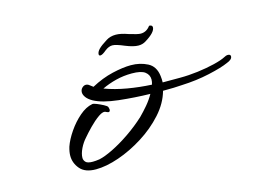

<svg xmlns="http://www.w3.org/2000/svg" viewBox="-66 -504 849 633"><g transform="rotate(-15 359.0 -188.0)"><path d="M192 18Q155 18 138 -2Q121 -22 121 -47Q121 -60 126 -77Q134 -100 151.5 -125.5Q169 -151 191 -170Q213 -189 235 -193Q239 -194 250 -189.5Q261 -185 271.5 -179.5Q282 -174 284 -170Q286 -164 286 -162Q286 -149 273 -156Q264 -162 247 -150Q230 -138 213.5 -121Q197 -104 187 -92Q175 -79 166.5 -61.5Q158 -44 158 -30Q158 -22 164 -15.5Q170 -9 188 -9Q193 -9 198.5 -9.5Q204 -10 211 -11Q230 -15 258.5 -29Q287 -43 318.5 -64.5Q350 -86 377 -111Q391 -125 405 -141.5Q419 -158 429 -176Q377 -177 322.5 -183Q268 -189 239 -205Q225 -213 218.5 -222Q212 -231 212 -239Q212 -248 218 -254Q224 -260 231 -260Q237 -260 242 -256Q245 -254 248 -251.5Q251 -249 254 -247Q291 -267 327.5 -275.5Q364 -284 391 -284Q422 -284 447.5 -271Q473 -258 477 -224Q478 -218 478 -212.5Q478 -207 478 -202H537Q567 -202 598.5 -206Q630 -210 656.5 -216.5Q683 -223 696 -230Q703 -234 708 -234Q718 -234 718 -227Q718 -216 699 -209Q677 -199 632 -189Q587 -179 537 -177Q525 -176 508.5 -175.5Q492 -175 472 -175Q461 -135 429.5 -100Q398 -65 356 -38.5Q314 -12 270.5 3Q227 18 192 18ZM442 -204Q445 -213 445 -221Q445 -237 432 -247Q419 -257 387 -257Q359 -257 333 -250.5Q307 -244 284 -233Q319 -220 360 -213Q401 -206 442 -204ZM433 -340Q416 -340 389 -351Q361 -363 349 -363Q337 -363 324 -353Q310 -341 303 -341Q298 -341 298 -346Q298 -354 306.5 -363Q315 -372 336 -385Q350 -394 369 -394Q386 -394 411 -385Q440 -376 450 -376Q470 -376 483 -394Q494 -394 494 -386Q494 -369 458 -347Q447 -340 433 -340Z"/></g></svg>

Font: WindSong Medium
Style: Regular
Weight: 500
Designer: Robert E. Leuschke
Foundry: Robert E. Leuschke
Version: Version 1.010; ttfautohint (v1.8.3)